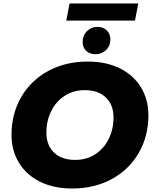

<svg xmlns="http://www.w3.org/2000/svg" viewBox="-20 -1067 886 1101"><path d="M46 -294Q46 -414 101.5 -510Q157 -606 256.5 -660Q356 -714 483 -714Q589 -714 667.5 -675Q746 -636 788.5 -566Q831 -496 831 -406Q831 -286 775.5 -190Q720 -94 620.5 -40Q521 14 394 14Q288 14 209.5 -25Q131 -64 88.5 -134Q46 -204 46 -294ZM631 -394Q631 -465 587.5 -507.5Q544 -550 466 -550Q400 -550 350 -517Q300 -484 273 -428.5Q246 -373 246 -306Q246 -235 289.5 -192.5Q333 -150 411 -150Q477 -150 527 -183Q577 -216 604 -271.5Q631 -327 631 -394ZM454 -826Q454 -864 479 -888.5Q504 -913 539 -913Q571 -913 592 -893Q613 -873 613 -841Q613 -804 588 -780Q563 -756 528 -756Q496 -756 475 -775Q454 -794 454 -826ZM379 -1047H773L754 -949H360Z"/></svg>

Font: Idrija
Style: Italic
Weight: 800
Italic angle: -11.3°
Designer: Julieta Ulanovsky
Foundry: Julieta Ulanovsky
Version: Version 7.200